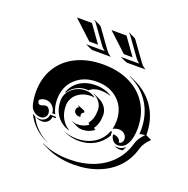

<svg xmlns="http://www.w3.org/2000/svg" viewBox="-123 -779 901 918"><g transform="rotate(20 327.5 -320.0)"><path d="M58.6 -244.1Q58.6 -313.7 90.6 -366.5Q122.6 -419.2 181.3 -447.9Q240 -476.6 317.4 -476.6Q394.8 -476.6 453.5 -447.9Q512.2 -419.2 544.2 -366.5Q576.2 -313.7 576.2 -244.1Q576.2 -232.9 575.1 -221.8Q574 -210.7 571.4 -198.2Q568.8 -185.8 564.1 -175.2Q559.3 -164.6 552.9 -155.9Q546.4 -147.2 536.4 -142.2Q526.4 -137.2 513.9 -137.2Q498 -137.2 486.8 -149.5Q475.6 -161.9 475.6 -179.2Q491.5 -179.2 502.7 -170.9Q513.9 -162.6 513.9 -150.9Q522.2 -150.9 528.1 -157.8Q533.9 -164.8 533.9 -174.6Q533.9 -189.7 522.2 -200.2Q510.5 -210.7 494.9 -210.7Q479.2 -210.7 463.4 -202.4Q468.8 -222.2 468.8 -244.1Q468.8 -308.8 426.6 -348.8Q384.5 -388.7 317.4 -388.7Q250.2 -388.7 208.1 -348.8Q166 -308.8 166 -244.1Q166 -205.1 182.4 -173.8H167Q167 -194.3 152.3 -209.1Q137.7 -223.9 117.2 -223.9Q99.1 -223.9 85.2 -212.2Q85.2 -191.4 100.3 -191.2Q105.5 -191.2 113.2 -194.2Q120.8 -197.3 126 -197.3Q137.5 -197.3 143.9 -187.3Q150.4 -177.2 150.4 -166.3Q150.4 -154.1 141.5 -145.5Q132.6 -137 120.1 -137Q101.6 -137 86.7 -148.4Q71.8 -159.9 67.1 -177.2Q58.6 -209 58.6 -244.1ZM80.6 -140.6Q87.4 -135.3 95.7 -131.8Q127.9 -65.7 199.5 -32.5Q158.4 -48.6 128.3 -76.2Q98.1 -103.8 80.6 -140.6ZM96.4 -131.6Q107.9 -127.2 120.1 -127.2Q136 -127.2 147.6 -137.8Q159.2 -148.4 160.2 -164.1H188Q190.2 -160.6 192.4 -157.5H174.3Q173.3 -141.8 161.7 -131.2Q150.1 -120.6 134.3 -120.6Q121.6 -120.6 109.9 -125.2ZM121.6 -644.5H197L198.7 -643.3L260.7 -556.6H216.3ZM177 -23.2Q238.5 5.9 317.4 5.9Q385.3 5.9 440.4 -15.6Q495.6 -37.1 532.3 -76.9Q569.1 -116.7 584.2 -170.7Q588.9 -186.8 597.4 -199.8Q606 -212.9 620.4 -227.5Q603.3 -227.1 593 -222.2Q593.8 -230.5 593.8 -244.1Q593.8 -320.6 557.6 -378.1Q521.5 -435.5 456.5 -465.8L457.8 -467.3L487.8 -453.4Q553 -422.9 589.4 -364.9Q625.7 -306.9 625.7 -230.2V-229L655 -215.3Q639.6 -200 630.2 -186.3Q620.8 -172.6 616.2 -156Q601.1 -101.6 564 -61.5Q526.9 -21.5 471.2 0.2Q415.5 22 347.4 22Q269 22 207.3 -6.8L177.2 -21ZM183.6 -244.1Q183.6 -280.3 212.3 -305.7Q241 -331.1 281.2 -331.1Q310.8 -331.1 332.5 -312.7L328.9 -313.2Q320.3 -315.2 311.3 -314.9Q293.2 -314.9 276 -309Q258.8 -303 245.4 -292.2Q231.9 -281.5 223.8 -265.3Q215.6 -249 215.6 -230Q215.6 -196 229.5 -169.3Q243.4 -142.6 268.8 -126.2L270.5 -123.8Q230 -136 206.8 -167.7Q183.6 -199.5 183.6 -244.1ZM190.9 -289.8Q203.9 -327.6 237.3 -349.4Q270.8 -371.1 317.4 -371.1Q366.5 -371.1 400.6 -347.4L396.2 -347.9Q373.8 -355 347.4 -355.2Q314.7 -355.2 294.4 -338.1L292.2 -336.4Q286.9 -336.9 281.2 -336.9Q253.9 -336.9 230.5 -323.6Q207 -310.3 194.3 -288.1Q193.6 -288.3 190.9 -289.8ZM204.1 -660.6 205.1 -662.4 235.4 -648.2Q241.7 -645.3 244.9 -640.1L309.8 -549.8Q323 -531.2 338.6 -523.2H243.9Q241.7 -523.2 235.7 -525.8Q229.7 -528.3 208.7 -538.3L209.7 -540.3Q212.2 -539.1 213.9 -539.1H301.5Q288.3 -547.6 278.1 -562.7L213.1 -653.1Q210 -658 204.1 -660.6ZM244.6 -114.7Q279.1 -99.6 317.4 -99.6Q368.4 -99.6 406 -123.4Q443.6 -147.2 459.2 -189H465.8V-179.2Q465.8 -174.1 466.6 -168.9Q445.1 -132.3 410 -112.5Q375 -92.8 332 -92.8Q292.2 -92.8 258.8 -108.2ZM265.6 -226.6Q265.6 -231.9 268.4 -237.3Q271.2 -242.7 277.1 -243.9Q275.9 -248.5 270.3 -250.7L271.2 -252.4L303.7 -238.8Q309.6 -236.1 309.3 -229V-228Q304.4 -228 301 -223.5Q297.6 -219 297.6 -212.4Q297.6 -208.7 299.1 -205.3L299.6 -203.4Q296.4 -203.1 293 -203.1Q281.2 -203.1 273.4 -210Q265.6 -216.8 265.6 -226.6ZM270.5 -171.4Q282.2 -165 295.9 -165Q328.9 -165 353.3 -183.1Q349.1 -184.8 345.7 -190.2Q356.9 -205.6 362.1 -222.5Q367.2 -239.5 367.2 -262.7Q367.2 -283.7 354.7 -301.3Q342.3 -318.8 321.5 -328.4L322.8 -329.8L353 -315.9Q374 -306.2 386.6 -288.1Q399.2 -270 399.2 -248.5Q399.2 -203.9 378.2 -176L388.2 -170.2Q361.8 -148.9 325.9 -148.9Q313.5 -148.9 302.2 -154.3L272.2 -168.2ZM297.4 -644.5H372.8L374.5 -643.3L436.5 -556.6H392.1ZM379.9 -660.6 380.9 -662.4 411.1 -648.2Q417.5 -645.3 420.7 -640.1L485.6 -549.8Q498.8 -531.2 514.4 -523.2H419.7Q415.5 -523.2 384.5 -538.3L385.5 -540.3Q387.9 -539.1 389.6 -539.1H477.3Q464.1 -547.9 453.9 -562.7L388.9 -653.1Q385.7 -658 379.9 -660.6ZM494.9 -131.6Q503.9 -127.4 513.9 -127.4Q538.8 -127.4 555.9 -144.3Q550.8 -133.1 544.7 -122.8Q538.1 -121.1 528.3 -121.1Q517.3 -121.1 509 -125Z"/></g></svg>

Font: AgreloyS1
Style: Medium
Weight: 400
Designer: gluk
Foundry: gluk
Version: Version 0.27